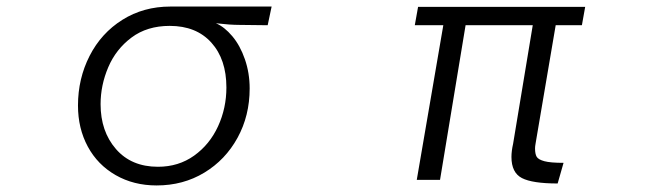

<svg xmlns="http://www.w3.org/2000/svg" viewBox="-20 -519 2040 586"><path d="M639 -448Q665 -437 689 -408.5Q713 -380 727.5 -338Q742 -296 742 -249Q742 -166 705 -98.5Q668 -31 603.5 8Q539 47 458 47Q388 47 333 15.5Q278 -16 248 -71.5Q218 -127 218 -197Q218 -279 253.5 -348.5Q289 -418 353.5 -458.5Q418 -499 500 -499H809L797 -442L711 -443Q682 -443 639 -448ZM671 -252Q671 -338 625 -389Q579 -440 498 -440Q429 -440 381.5 -404.5Q334 -369 310.5 -314Q287 -259 287 -201Q287 -118 334 -64Q381 -10 462 -10Q525 -10 572.5 -44Q620 -78 645.5 -133.5Q671 -189 671 -252Z M1541 -40Q1541 -58 1546 -80L1606 -442H1401L1323 30H1252L1333 -442H1246L1256 -498H1766L1756 -442H1676L1617 -95Q1616 -88 1614.5 -80Q1613 -72 1613 -66Q1613 -49 1618 -40.5Q1623 -32 1641.5 -27Q1660 -22 1700 -22L1682 41Q1605 41 1573 24.5Q1541 8 1541 -40Z"/></svg>

Font: LINE Seed JP_TTF Regular
Style: Regular
Weight: 400
Designer: LINE & Fontrix & Fontworks
Version: Version 1.002